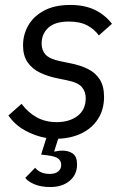

<svg xmlns="http://www.w3.org/2000/svg" viewBox="-20 -548 511 775"><path d="M183 207Q146 207 119.5 196Q93 185 82 170L122 129Q129 139 144 146.5Q159 154 181 154Q203 154 215 144Q227 134 227 118Q227 102 215.5 92.5Q204 83 172 79L146 76L167 9Q121 1 80 -22Q39 -45 14 -82L67 -129Q94 -93 129 -74Q164 -55 209 -55Q260 -55 293 -80Q326 -105 326 -152Q326 -178 310.5 -196.5Q295 -215 250 -224L211 -232Q172 -240 141 -255Q110 -270 91.5 -296.5Q73 -323 73 -365Q73 -408 94 -445Q115 -482 157.5 -505Q200 -528 264 -528Q321 -528 362 -508.5Q403 -489 432 -452L379 -405Q362 -429 333 -445Q304 -461 258 -461Q202 -461 175 -436Q148 -411 148 -372Q148 -345 164 -327.5Q180 -310 223 -301L262 -293Q304 -285 335 -269.5Q366 -254 383 -227Q400 -200 400 -157Q400 -106 376 -68.5Q352 -31 310.5 -10.5Q269 10 215 12L199 62L201 64Q206 63 213.5 61.5Q221 60 232 60Q257 60 274 72Q291 84 291 116Q291 157 261 182Q231 207 183 207Z"/></svg>

Font: IBM Plex Sans
Style: Italic
Weight: 400
Italic angle: -11.31°
Designer: Mike Abbink, Paul van der Laan, Pieter van Rosmalen
Foundry: Bold Monday
Version: Version 3.201